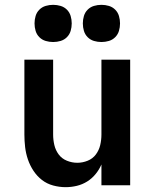

<svg xmlns="http://www.w3.org/2000/svg" viewBox="-20 -767 640 795"><path d="M252 8Q226 8 200 1Q174 -6 153.5 -22Q133 -38 118.5 -60Q104 -82 95.5 -107Q87 -132 84 -158Q81 -184 81 -210V-520H200V-210Q200 -188 205 -166.5Q210 -145 223 -127.5Q236 -110 257 -101.5Q278 -93 300 -93Q322 -93 343 -101.5Q364 -110 377 -127.5Q390 -145 395 -166.5Q400 -188 400 -210V-520H519V0H400V-86Q391 -65 376 -46.5Q361 -28 341 -15.5Q321 -3 298 2.5Q275 8 252 8ZM400 -593Q384 -593 369 -597.5Q354 -602 343 -613Q332 -624 327.5 -639Q323 -654 323 -670Q323 -686 327.5 -701Q332 -716 343 -727Q354 -738 369 -742.5Q384 -747 400 -747Q416 -747 431 -742.5Q446 -738 457 -727Q468 -716 472.5 -701Q477 -686 477 -670Q477 -654 472.5 -639Q468 -624 457 -613Q446 -602 431 -597.5Q416 -593 400 -593ZM200 -593Q184 -593 169 -597.5Q154 -602 143 -613Q132 -624 127.5 -639Q123 -654 123 -670Q123 -686 127.5 -701Q132 -716 143 -727Q154 -738 169 -742.5Q184 -747 200 -747Q216 -747 231 -742.5Q246 -738 257 -727Q268 -716 272.5 -701Q277 -686 277 -670Q277 -654 272.5 -639Q268 -624 257 -613Q246 -602 231 -597.5Q216 -593 200 -593Z"/></svg>

Font: Zed Sans Extended
Style: Bold
Weight: 700
Width: 7
Designer: Belleve Invis
Foundry: Belleve Invis
Version: Version 1.0.0; ttfautohint (v1.8.4)